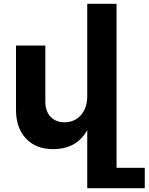

<svg xmlns="http://www.w3.org/2000/svg" viewBox="-20 -777 780 1008"><path d="M740 104V211H438V-94Q383 6 258 6Q169 6 116.5 -49.5Q64 -105 64 -200V-538H218V-244Q218 -193 245.5 -164Q273 -135 320 -135Q374 -136 406 -174Q438 -212 438 -272V-757H592V104Z"/></svg>

Font: Montserrat arm2 SemiBold
Style: Regular
Weight: 600
Designer: Julieta Ulanovsky
Foundry: Julieta Ulanovsky
Version: Version 6.000